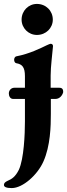

<svg xmlns="http://www.w3.org/2000/svg" viewBox="-55 -671 342 978"><path d="M5 287C61 287 136 220 166 152C202 72 204 -29 204 -91V-167H227C249 -167 263 -185 267 -202C267 -215 263 -224 247 -224H203V-286C203 -334 212 -397 215 -436C215 -443 211 -448 203 -448C200 -448 193 -445 182 -440C153 -426 96 -397 28 -384C22 -383 17 -375 17 -367C17 -358 21 -350 28 -349C58 -344 72 -329 72 -283V-224H18C2 -224 -10 -211 -10 -195C-10 -183 -4 -167 12 -167H72V-52C72 11 67 138 41 194C23 230 5 241 -16 250C-29 256 -35 262 -35 271C-35 282 -21 287 5 287ZM55 -571C55 -528 90 -493 133 -493C179 -493 214 -528 214 -571C214 -616 179 -651 133 -651C90 -651 55 -616 55 -571Z"/></svg>

Font: EB Garamond
Style: Bold
Weight: 700
Designer: Georg Duffner and Octavio Pardo
Foundry: Georg Duffner
Version: Version 1.000;PS 001.000;hotconv 1.0.88;makeotf.lib2.5.64775